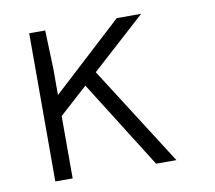

<svg xmlns="http://www.w3.org/2000/svg" viewBox="-66 -622 781 698"><g transform="rotate(-10 325.0 -273.5)"><path d="M107 -193 108 -271 407 -546H497ZM456 0 237 -348 286 -384 531 0ZM84 0V-547H143L148 -405V0Z"/></g></svg>

Font: Azeret Mono Thin ExtraLight
Style: Regular
Weight: 250
Version: Version 1.002